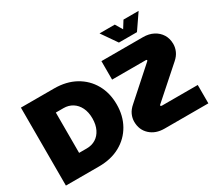

<svg xmlns="http://www.w3.org/2000/svg" viewBox="-162 -1193 1652 1493"><g transform="rotate(-30 664.0 -447.0)"><path d="M44 0V-700H341Q451 -700 532 -655Q613 -610 657.5 -531Q702 -452 702 -350Q702 -248 657.5 -169Q613 -90 532 -45Q451 0 341 0ZM260 -169H329Q374 -169 409 -190.5Q444 -212 464 -253Q484 -294 484 -350Q484 -406 464 -446.5Q444 -487 409 -509Q374 -531 329 -531H260ZM930 0Q851 0 801.5 -45.5Q752 -91 752 -164Q752 -196 766 -227.5Q780 -259 814 -288L1075 -521Q1077 -523 1078 -525Q1079 -527 1079 -528Q1079 -530 1078 -531Q1077 -532 1075 -533Q1073 -534 1069 -534H767V-700H1140Q1193 -700 1233 -679Q1273 -658 1295.5 -621.5Q1318 -585 1318 -536Q1318 -504 1304 -472.5Q1290 -441 1259 -414L995 -180Q994 -179 992.5 -177.5Q991 -176 990.5 -175Q990 -174 990 -172Q990 -170 991.5 -168.5Q993 -167 996 -166Q999 -165 1003 -165H1323V0ZM957 -757 862 -894H999L1037 -830L1077 -894H1213L1119 -757Z"/></g></svg>

Font: MuseoModerno Thin Black
Style: Regular
Weight: 900
Version: Version 1.002